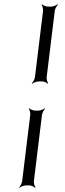

<svg xmlns="http://www.w3.org/2000/svg" viewBox="-20 -680 305 901"><path d="M199 -318 237 -629C238 -638 246 -653 252 -658L250 -660C244 -655 229 -649 220 -649H205C196 -649 181 -655 177 -660L175 -658C179 -653 183 -638 182 -629L144 -318C143 -309 135 -294 129 -289L131 -287C137 -292 153 -298 162 -298H177C186 -298 200 -292 204 -287L206 -289C202 -294 198 -309 199 -318ZM139 170 177 -141C178 -150 186 -165 192 -170L190 -172C185 -167 169 -161 160 -161H145C136 -161 122 -167 117 -172L115 -170C119 -165 123 -150 122 -141L84 170C83 179 75 194 70 199L71 201C77 196 93 190 102 190H117C126 190 140 196 144 201L147 199C142 194 138 179 139 170Z"/></svg>

Font: Gamestation Storm Oblique 
Style: Italic
Weight: 400
Designer: Jonas Hecksher
Foundry: Jonas Hecksher, Playtypeª, e-types AS
Version: Version 1.003